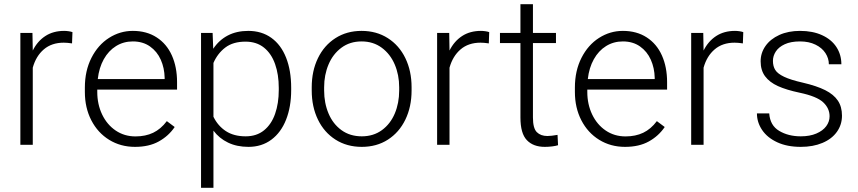

<svg xmlns="http://www.w3.org/2000/svg" viewBox="-20 -684 4053 907"><path d="M320.3 -479Q297.9 -482.4 281.2 -482.4Q224.1 -482.4 187 -450.7Q149.9 -418.9 134.8 -364.3V0H76.2V-528.3H133.3L134.8 -445.3Q156.7 -489.3 194.1 -513.7Q231.4 -538.1 283.2 -538.1Q293.5 -538.1 304.7 -536.4Q315.9 -534.7 322.3 -532.2Z M439.5 -260.7V-249.5Q439.5 -191.4 462.4 -143.3Q485.4 -95.2 526.4 -67.4Q567.4 -39.6 620.1 -39.6Q667.5 -39.6 703.6 -56.9Q739.7 -74.2 768.1 -111.8L805.2 -84Q776.4 -41.5 730.2 -15.9Q684.1 9.8 617.7 9.8Q549.8 9.8 495.8 -23.4Q441.9 -56.6 411.4 -115.7Q380.9 -174.8 380.9 -249.5V-270.5Q380.9 -349.6 411.9 -410.6Q442.9 -471.7 494.9 -504.9Q546.9 -538.1 607.4 -538.1Q672.9 -538.1 720.2 -507.3Q767.6 -476.6 792 -421.9Q816.4 -367.2 816.4 -296.4V-260.7ZM441.9 -310.5H757.8V-316.9Q756.8 -362.8 739.5 -401.9Q722.2 -440.9 688.5 -464.6Q654.8 -488.3 607.4 -488.3Q563.5 -488.3 528.1 -466.3Q492.7 -444.3 470.2 -404.1Q447.8 -363.8 441.9 -310.5Z M1355.5 -258.8Q1355.5 -179.7 1331.5 -118.9Q1307.6 -58.1 1262 -24.2Q1216.3 9.8 1153.8 9.8Q1099.1 9.8 1057.4 -10.3Q1015.6 -30.3 988.3 -66.9V203.1H929.7V-528.3H984.4L987.3 -453.6Q1014.6 -494.6 1056.2 -516.4Q1097.7 -538.1 1152.8 -538.1Q1216.3 -538.1 1262 -505.1Q1307.6 -472.2 1331.5 -411.6Q1355.5 -351.1 1355.5 -269ZM1296.9 -269Q1296.9 -332 1279.5 -381.3Q1262.2 -430.7 1227.1 -459Q1191.9 -487.3 1139.6 -487.3Q1081.1 -487.3 1044.4 -459.5Q1007.8 -431.6 988.3 -386.7V-132.3Q1009.3 -89.4 1046.9 -64.7Q1084.5 -40 1140.6 -40Q1192.4 -40 1227.3 -68.4Q1262.2 -96.7 1279.5 -146.2Q1296.9 -195.8 1296.9 -258.8Z M1688 -538.1Q1758.3 -538.1 1812 -503.9Q1865.7 -469.7 1895 -409.2Q1924.3 -348.6 1924.3 -272V-256.3Q1924.3 -179.7 1895 -119.1Q1865.7 -58.6 1812.5 -24.4Q1759.3 9.8 1689 9.8Q1618.7 9.8 1564.9 -24.4Q1511.2 -58.6 1481.9 -119.1Q1452.6 -179.7 1452.6 -256.3V-272Q1452.6 -348.6 1481.9 -409.2Q1511.2 -469.7 1564.7 -503.9Q1618.2 -538.1 1688 -538.1ZM1689 -40Q1744.1 -40 1784.2 -69.3Q1824.2 -98.6 1845 -147.9Q1865.7 -197.3 1865.7 -256.3V-272Q1865.7 -330.1 1844.7 -379.4Q1823.7 -428.7 1783.4 -458.5Q1743.2 -488.3 1688 -488.3Q1632.8 -488.3 1592.8 -458.5Q1552.7 -428.7 1532 -379.4Q1511.2 -330.1 1511.2 -272V-256.3Q1511.2 -197.3 1532 -147.9Q1552.7 -98.6 1593 -69.3Q1633.3 -40 1689 -40Z M2289.1 -479Q2266.6 -482.4 2250 -482.4Q2192.9 -482.4 2155.8 -450.7Q2118.7 -418.9 2103.5 -364.3V0H2044.9V-528.3H2102.1L2103.5 -445.3Q2125.5 -489.3 2162.8 -513.7Q2200.2 -538.1 2252 -538.1Q2262.2 -538.1 2273.4 -536.4Q2284.7 -534.7 2291 -532.2Z M2616.2 2Q2606 5.4 2588.6 7.6Q2571.3 9.8 2553.7 9.8Q2499 9.8 2468.8 -22Q2438.5 -53.7 2438.5 -128.9V-480.5H2341.8V-528.3H2438.5V-664.1H2497.6V-528.3H2606.4V-480.5H2497.6V-128.9Q2497.6 -78.1 2515.9 -59.8Q2534.2 -41.5 2565.9 -41.5Q2583.5 -41.5 2613.8 -46.9Z M2754.4 -260.7V-249.5Q2754.4 -191.4 2777.3 -143.3Q2800.3 -95.2 2841.3 -67.4Q2882.3 -39.6 2935.1 -39.6Q2982.4 -39.6 3018.6 -56.9Q3054.7 -74.2 3083 -111.8L3120.1 -84Q3091.3 -41.5 3045.2 -15.9Q2999 9.8 2932.6 9.8Q2864.7 9.8 2810.8 -23.4Q2756.8 -56.6 2726.3 -115.7Q2695.8 -174.8 2695.8 -249.5V-270.5Q2695.8 -349.6 2726.8 -410.6Q2757.8 -471.7 2809.8 -504.9Q2861.8 -538.1 2922.4 -538.1Q2987.8 -538.1 3035.2 -507.3Q3082.5 -476.6 3106.9 -421.9Q3131.3 -367.2 3131.3 -296.4V-260.7ZM2756.8 -310.5H3072.8V-316.9Q3071.8 -362.8 3054.4 -401.9Q3037.1 -440.9 3003.4 -464.6Q2969.7 -488.3 2922.4 -488.3Q2878.4 -488.3 2843 -466.3Q2807.6 -444.3 2785.2 -404.1Q2762.7 -363.8 2756.8 -310.5Z M3489.3 -479Q3466.8 -482.4 3450.2 -482.4Q3393.1 -482.4 3356 -450.7Q3318.8 -418.9 3303.7 -364.3V0H3245.1V-528.3H3302.2L3303.7 -445.3Q3325.7 -489.3 3363 -513.7Q3400.4 -538.1 3452.1 -538.1Q3462.4 -538.1 3473.6 -536.4Q3484.9 -534.7 3491.2 -532.2Z M3573.2 -394.5Q3573.2 -434.1 3596.2 -466.8Q3619.1 -499.5 3661.4 -518.8Q3703.6 -538.1 3759.3 -538.1Q3819.3 -538.1 3863.5 -517.8Q3907.7 -497.6 3931.2 -461.7Q3954.6 -425.8 3954.6 -380.4H3895.5Q3895.5 -408.2 3879.4 -433.1Q3863.3 -458 3832.3 -473.1Q3801.3 -488.3 3759.3 -488.3Q3715.8 -488.3 3687.3 -475.1Q3658.7 -461.9 3645 -440.9Q3631.3 -419.9 3631.3 -396.5Q3631.3 -371.1 3642.3 -353.5Q3653.3 -335.9 3684.1 -321.3Q3714.8 -306.6 3772.5 -293.5Q3837.9 -278.3 3878.2 -258.1Q3918.5 -237.8 3938 -208.7Q3957.5 -179.7 3957.5 -137.7Q3957.5 -94.7 3933.3 -61Q3909.2 -27.3 3865 -8.8Q3820.8 9.8 3762.7 9.8Q3698.2 9.8 3651.4 -12Q3604.5 -33.7 3580.1 -70.1Q3555.7 -106.4 3555.7 -148.4H3613.8Q3617.7 -91.3 3660.9 -65.7Q3704.1 -40 3762.7 -40Q3805.7 -40 3836.4 -53.2Q3867.2 -66.4 3883.1 -87.9Q3898.9 -109.4 3898.9 -134.8Q3898.9 -172.4 3868.7 -200.7Q3838.4 -229 3757.3 -246.1Q3694.8 -259.3 3655 -277.3Q3615.2 -295.4 3594.2 -323.7Q3573.2 -352.1 3573.2 -394.5Z"/></svg>

Font: Heebo Light
Style: Regular
Weight: 300
Designer: Oded Ezer
Foundry: Meir Sadan
Version: Version 2.001; ttfautohint (v1.5.14-ce02) -l 8 -r 50 -G 200 